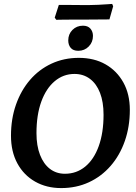

<svg xmlns="http://www.w3.org/2000/svg" viewBox="-20 -947 695 979"><path d="M292 12Q217 12 159 -21Q101 -54 68.5 -114Q36 -174 36 -255Q36 -341 61.5 -413.5Q87 -486 133 -539.5Q179 -593 242.5 -622.5Q306 -652 382 -652Q460 -652 518 -619Q576 -586 609 -526.5Q642 -467 642 -387Q642 -301 616.5 -228Q591 -155 544 -101Q497 -47 433 -17.5Q369 12 292 12ZM311 -61Q370 -61 414.5 -97.5Q459 -134 483.5 -202Q508 -270 508 -362Q508 -427 490 -473.5Q472 -520 438.5 -545Q405 -570 360 -570Q303 -570 259 -533Q215 -496 190.5 -428.5Q166 -361 166 -268Q166 -204 184 -157.5Q202 -111 234.5 -86Q267 -61 311 -61ZM379 -688Q353 -688 340.5 -703Q328 -718 328 -741Q328 -773 349.5 -794.5Q371 -816 403 -816Q428 -816 441 -801Q454 -786 454 -764Q454 -732 432.5 -710Q411 -688 379 -688ZM557 -915 538 -848 402 -847Q374 -847 342.5 -847Q311 -847 289 -846.5Q267 -846 267 -846L259 -857L280 -922Q280 -922 305 -922Q330 -922 365 -921.5Q400 -921 428 -921Q452 -921 481 -922.5Q510 -924 531 -925.5Q552 -927 552 -927Z"/></svg>

Font: Alegreya SemiBold
Style: Italic
Weight: 600
Italic angle: -7°
Designer: Juan Pablo del Peral
Foundry: Huerta Tipografica
Version: Version 2.009